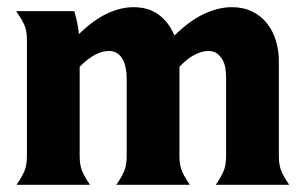

<svg xmlns="http://www.w3.org/2000/svg" viewBox="-20 -515 846 535"><path d="M202 -80Q202 -54 209.5 -37Q217 -20 231 0H26Q40 -20 47.5 -37Q55 -54 55 -80V-404Q55 -431 47 -447.5Q39 -464 25 -484H187Q192 -467 195 -452Q198 -437 200 -420Q241 -460 279 -477.5Q317 -495 352 -495Q395 -495 423.5 -473Q452 -451 466 -416Q509 -458 549 -476.5Q589 -495 626 -495Q658 -495 682.5 -483Q707 -471 723.5 -450.5Q740 -430 748.5 -402.5Q757 -375 757 -345V-80Q757 -54 764.5 -37Q772 -20 786 0H581Q595 -20 602.5 -37Q610 -54 610 -80V-298Q610 -311 608 -324.5Q606 -338 600 -348.5Q594 -359 584.5 -366Q575 -373 560 -373Q544 -373 523.5 -363Q503 -353 480 -329V-80Q480 -54 487.5 -37Q495 -20 509 0H304Q318 -20 325.5 -37Q333 -54 333 -80V-298Q333 -311 330.5 -324.5Q328 -338 322.5 -348.5Q317 -359 307.5 -366Q298 -373 283 -373Q266 -373 246 -363Q226 -353 202 -329Z"/></svg>

Font: LT Museum
Style: Bold
Weight: 700
Designer: Daniel Lyons
Foundry: LyonsType
Version: Version 1.010